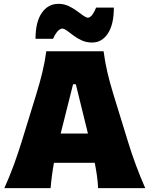

<svg xmlns="http://www.w3.org/2000/svg" viewBox="-20 -980 778 1000"><path d="M2.5 0Q28.5 -57 51.8 -120.5Q75 -184 92.5 -241L168 -486Q188.5 -552.5 201.2 -605.8Q214 -659 221 -713H519.5Q527 -656.5 539.2 -603.8Q551.5 -551 571.5 -486L647 -241Q665 -181.5 688.2 -119.2Q711.5 -57 736.5 0H491Q489.5 -32.5 484.8 -65.8Q480 -99 473.5 -132H261Q249 -65.5 243.5 0ZM360.5 -541 296 -284.5H438L375 -541ZM460 -758.5Q430.5 -758.5 407 -769Q383.5 -779.5 364.8 -793.5Q346 -807.5 331 -818.8Q316 -830 303.5 -831.5Q289 -829 276.5 -813Q264 -797 256.5 -778H165Q165 -866 197.8 -913Q230.5 -960 284.5 -960Q312 -960 335.2 -949.5Q358.5 -939 377.5 -925Q396.5 -911 411.8 -900Q427 -889 438 -887.5Q451.5 -889.5 462.2 -905Q473 -920.5 480.5 -940.5H573Q573 -853 542 -805.8Q511 -758.5 460 -758.5Z"/></svg>

Font: Commissioner Flair ExtraBold
Style: Regular
Weight: 800
Designer: Kostas Bartsokas
Foundry: Kostas Bartsokas
Version: Version 1.000; ttfautohint (v1.8.3)